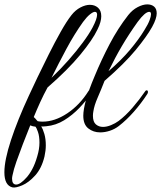

<svg xmlns="http://www.w3.org/2000/svg" viewBox="-104 -587 735 876"><path d="M-47 268Q-84 259 -84 199Q-84 144 -54 52.5Q-24 -39 28 -151Q43 -184 67 -234Q91 -284 118.5 -339Q146 -394 173 -442Q200 -490 222 -518Q240 -541 263 -553Q286 -565 306 -565Q328 -565 343 -552Q358 -539 358 -513Q358 -501 354 -486Q350 -471 341 -453Q319 -406 262 -337Q205 -268 113 -188Q95 -155 79.5 -121Q64 -87 50 -53Q57 -47 65 -37L68 -34Q73 -33 79 -32.5Q85 -32 90 -32Q146 -32 203 -70Q260 -108 300 -172Q305 -180 310 -180Q315 -180 315 -172Q315 -167 312 -162Q290 -128 258.5 -95Q227 -62 189 -38.5Q151 -15 107 -11Q100 -10 94.5 -10Q89 -10 84 -10Q92 2 98.5 24.5Q105 47 105 76Q105 100 99 127Q86 181 56.5 213.5Q27 246 -2.5 258.5Q-32 271 -47 268ZM131 -232Q172 -271 208.5 -312.5Q245 -354 273.5 -392.5Q302 -431 318 -461Q329 -482 334 -496.5Q339 -511 339 -520Q339 -533 329 -533Q321 -533 306.5 -521.5Q292 -510 275 -487Q235 -431 199 -364Q163 -297 131 -232ZM-49 228Q-49 255 -30 255Q-12 255 16 224Q30 209 43 185Q56 161 66 126Q76 93 76 64Q76 34 69 14.5Q62 -5 58 -9Q45 -10 34 -15Q17 27 0.5 70Q-16 113 -29 150Q-42 187 -47 213Q-48 217 -48.5 221Q-49 225 -49 228ZM353 17Q322 17 299 -1Q276 -19 276 -59Q276 -86 288 -130Q300 -174 328 -240Q358 -313 396 -385.5Q434 -458 481 -518Q500 -542 524 -554.5Q548 -567 568 -567Q587 -567 599 -557Q611 -547 611 -526Q611 -515 606 -499.5Q601 -484 590 -464Q566 -421 515.5 -359.5Q465 -298 373 -218Q357 -177 341.5 -141.5Q326 -106 322 -79Q321 -74 320.5 -69Q320 -64 320 -59Q320 -31 333.5 -19.5Q347 -8 366 -8Q383 -8 402.5 -16Q422 -24 437 -35Q469 -59 500.5 -95.5Q532 -132 558 -170Q561 -175 565 -175Q571 -175 571 -167Q571 -163 568 -158Q540 -115 506.5 -77Q473 -39 438 -12Q420 2 397.5 9.5Q375 17 353 17ZM391 -262Q449 -312 489 -359.5Q529 -407 555 -450Q572 -477 578.5 -495Q585 -513 585 -522Q585 -533 577 -533Q558 -533 524 -487Q484 -431 452.5 -377.5Q421 -324 391 -262Z"/></svg>

Font: Gwendolyn
Style: Bold
Weight: 700
Designer: Robert E. Leuschke
Foundry: Robert E. Leuschke
Version: Version 1.010; ttfautohint (v1.8.3)